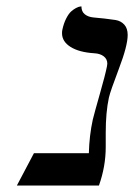

<svg xmlns="http://www.w3.org/2000/svg" viewBox="-20 -574 415 594"><path d="M316.9 -272Q307.1 -226.6 307.1 -163.1V-119.1Q307.1 -59.1 286.1 0H32.2L85 -100.1H254.9Q256.3 -154.8 267.1 -204.1Q272.5 -226.1 289.1 -284.2Q305.7 -342.3 311 -369.1Q311 -370.6 311.5 -373.3Q312 -376 312 -377Q312 -391.1 301 -399.7Q290 -408.2 272 -409.2Q225.1 -412.1 198.5 -428.7Q171.9 -445.3 171.9 -471.2Q171.9 -478 172.9 -481.9Q177.2 -502 184.8 -516.8Q192.4 -531.7 200.2 -538.6Q208 -545.4 215.3 -549.3Q222.7 -553.2 227.5 -553.7L231.9 -554.2Q231.9 -538.1 242.4 -529.8Q252.9 -521.5 269 -520Q285.2 -518.6 303.5 -516.6Q321.8 -514.6 337.9 -512Q354 -509.3 364.5 -497.8Q375 -486.3 375 -465.8Q375 -432.6 348.1 -362.1Q321.3 -291.5 316.9 -272Z"/></svg>

Font: Linear Smooth
Style: Italic
Weight: 400
Designer: Philipp H. Poll, Flanker
Foundry: Philipp H. Poll, reworked by Flanker
Version: Version 1.061 | FøM Fix